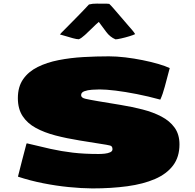

<svg xmlns="http://www.w3.org/2000/svg" viewBox="-20 -1031 1093 1076"><path d="M497.6 24.9Q435.5 24.4 364.7 17.3Q293.9 10.3 221.2 -4.2Q148.4 -18.6 80.6 -41Q92.3 -89.8 104 -133.1Q115.7 -176.3 127.9 -224.1Q127.9 -227.5 131.8 -227.5Q203.1 -210 263.7 -196.5Q324.2 -183.1 388.2 -175.5Q452.1 -168 532.7 -168Q549.3 -168 567.1 -169.9Q585 -171.9 597.7 -177.7Q610.4 -183.6 610.4 -194.8Q610.4 -211.9 597.2 -215.3Q584 -218.8 576.2 -219.7Q499.5 -231.9 426.8 -243.7Q354 -255.4 291.3 -271.7Q228.5 -288.1 180.9 -314Q133.3 -339.8 106.7 -380.4Q80.1 -420.9 80.1 -481Q80.1 -544.9 109.9 -587.4Q139.6 -629.9 191.2 -655.5Q242.7 -681.2 308.6 -694.1Q374.5 -707 447 -711.2Q519.5 -715.3 590.3 -715.3Q632.8 -715.3 682.1 -709.5Q731.4 -703.6 779.8 -693.8Q828.1 -684.1 867.9 -672.4Q907.7 -660.6 931.2 -649.4Q914.6 -587.4 903.6 -545.7Q892.6 -503.9 878.4 -472.7Q811 -491.2 746.3 -503.9Q681.6 -516.6 627.7 -523.2Q573.7 -529.8 538.1 -529.8Q520 -529.8 495.6 -528.1Q471.2 -526.4 452.9 -519.8Q434.6 -513.2 434.6 -497.6Q434.6 -482.9 459.2 -477.3Q483.9 -471.7 529.8 -463.9Q591.3 -453.6 655.5 -443.1Q719.7 -432.6 778.8 -417.5Q837.9 -402.3 884.5 -377.9Q931.2 -353.5 958.5 -315.7Q985.8 -277.8 985.8 -221.7Q985.8 -151.4 950 -103.8Q914.1 -56.2 848.6 -27.8Q783.2 0.5 693.8 12.7Q604.5 24.9 497.6 24.9ZM627.4 -810.5Q596.7 -823.2 575.2 -852.3Q553.7 -881.3 533.7 -908.2Q519.5 -896.5 498.3 -875.2Q477.1 -854 456.3 -835.2Q435.5 -816.4 421.9 -811Q410.2 -811 388.4 -816.9Q366.7 -822.8 345.9 -829.3Q325.2 -835.9 315.9 -837.9Q323.2 -847.2 332.8 -856.2Q342.3 -865.2 353 -876.5L413.6 -938Q430.7 -955.1 446.3 -971.7Q461.9 -988.3 478.5 -1005.9Q498.5 -1011.2 522.5 -1010.7Q546.4 -1010.3 565.9 -1010.3Q572.8 -1010.3 579.3 -1010.3Q585.9 -1010.3 592.3 -1009.3Q602.1 -1000.5 621.3 -978Q640.6 -955.6 662.4 -930.2Q684.1 -904.8 700.2 -886.2Q707.5 -877.9 719.7 -863.8Q731.9 -849.6 737.3 -839.8Q728.5 -835 705.3 -827.9Q682.1 -820.8 659.2 -815.7Q636.2 -810.5 627.4 -810.5Z"/></svg>

Font: Seymour One
Style: Regular
Weight: 400
Designer: Vernon Adams
Foundry: Vernon Adams
Version: Version 1.100; ttfautohint (v1.8.4.7-5d5b);gftools[0.9.33]